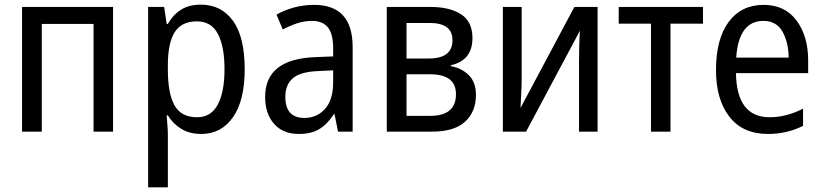

<svg xmlns="http://www.w3.org/2000/svg" viewBox="-20 -567 3546 827"><path d="M75 -537V0H160V-464H383V0H467V-537Z M947 -269Q947 -171 918 -116.5Q889 -62 829 -62Q760 -62 731.5 -113.5Q703 -165 703 -267V-286Q703 -382 732.5 -428.5Q762 -475 828 -475Q890 -475 918.5 -421Q947 -367 947 -269ZM703 -464H698L687 -537H618V240H703V10Q703 -7 701 -29Q699 -51 698 -70H703Q724 -35 760 -12.5Q796 10 847 10Q933 10 983.5 -62Q1034 -134 1034 -269Q1034 -408 983.5 -477.5Q933 -547 845 -547Q794 -547 759.5 -525Q725 -503 703 -464Z M1415 -213Q1415 -137 1380 -98Q1345 -59 1291 -59Q1209 -59 1209 -150Q1209 -202 1241.5 -230Q1274 -258 1352 -261L1415 -264ZM1171 -504 1198 -440Q1228 -456 1259.5 -466.5Q1291 -477 1324 -477Q1369 -477 1392 -449.5Q1415 -422 1415 -358V-324L1339 -321Q1122 -313 1122 -150Q1122 -77 1160.5 -33.5Q1199 10 1267 10Q1321 10 1355.5 -11Q1390 -32 1418 -75H1421L1436 0H1499V-364Q1499 -546 1333 -546Q1287 -546 1245.5 -534.5Q1204 -523 1171 -504Z M1836 -537H1646V0H1840Q1937 0 1983.5 -43Q2030 -86 2030 -158Q2030 -213 1999 -243.5Q1968 -274 1922 -282V-286Q2015 -307 2015 -403Q2015 -474 1966 -505.5Q1917 -537 1836 -537ZM1827 -315H1731V-468H1831Q1929 -468 1929 -394Q1929 -315 1827 -315ZM1833 -68H1731V-247H1833Q1944 -247 1944 -161Q1944 -68 1833 -68Z M2146 -537V0H2246L2478 -435Q2476 -409 2475 -370.5Q2474 -332 2474 -305V0H2554V-537H2454L2222 -102Q2223 -129 2225 -164Q2227 -199 2227 -223V-537Z M3008 -537H2645V-465H2784V0H2868V-465H3008Z M3064 -265Q3064 -139 3121.5 -64.5Q3179 10 3288 10Q3370 10 3439 -25V-99Q3367 -62 3295 -62Q3153 -62 3150 -252H3461V-307Q3461 -411 3411 -478.5Q3361 -546 3269 -546Q3173 -546 3118.5 -472.5Q3064 -399 3064 -265ZM3377 -319H3151Q3162 -477 3268 -477Q3324 -477 3350 -431.5Q3376 -386 3377 -319Z"/></svg>

Font: Noto Sans UI SemiCondensed
Style: Regular
Weight: 400
Width: 4
Designer: Monotype Design Team
Foundry: Monotype Imaging Inc.
Version: 1.001